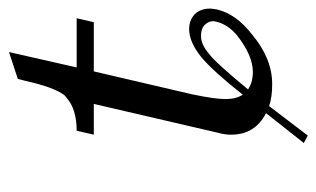

<svg xmlns="http://www.w3.org/2000/svg" viewBox="-162 -462 720 437"><g transform="rotate(-90 198.5 -244.0)"><path d="M293 -128Q275 -115 213 -40Q229 -29 253 -29Q290 -29 336 -65Q361 -86 367 -112Q371 -125 362 -136Q354 -147 334 -147Q315 -147 293 -128ZM114 -107 180 -391H110L119 -430Q168 -430 194 -453L200 -458Q218 -482 232 -545L237 -564L298 -584L263 -430H375L366 -391H254L202 -168Q191 -116 191 -91Q191 -67 201 -52Q254 -119 286 -146Q321 -174 350 -174Q374 -174 388 -157Q397 -144 397 -127Q397 -123 395 -111Q385 -67 337 -30Q283 15 225 15Q195 15 175 8L108 96L91 87L159 1Q110 -24 110 -78Q110 -94 114 -107Z"/></g></svg>

Font: Linux Libertine O
Style: Italic
Weight: 400
Italic angle: -12°
Designer: Philipp H. Poll
Foundry: Philipp H. Poll
Version: Version 5.1.6